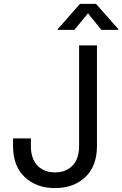

<svg xmlns="http://www.w3.org/2000/svg" viewBox="-20 -962 631 992"><path d="M264.6 9.8Q168.5 9.8 107.9 -46.9Q47.4 -103.5 47.4 -208V-247.1H139.6V-208Q139.6 -141.1 173.8 -106.2Q208 -71.3 264.6 -71.3Q320.3 -71.3 354.5 -106.2Q388.7 -141.1 388.7 -208V-727.5H481V-208Q481 -103.5 420.7 -46.9Q360.4 9.8 264.6 9.8ZM364.3 -807.6H278.3V-811.5L393.1 -941.9H476.1L591.3 -811.5V-807.6H503.9L434.6 -893.1Z"/></svg>

Font: Inter 16pt
Style: Regular
Weight: 400
Version: Version 4.001;git-66647c0bb